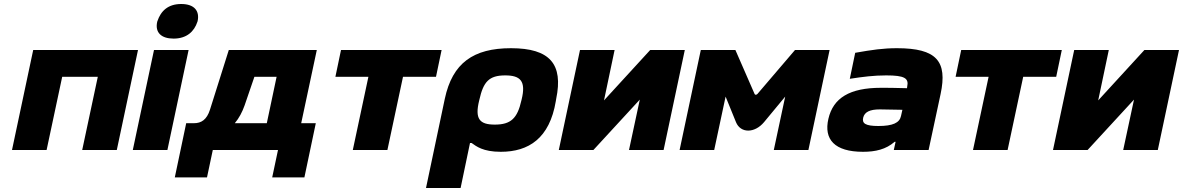

<svg xmlns="http://www.w3.org/2000/svg" viewBox="-20 -750 5915 960"><path d="M40 0H213L291 -366H469L391 0H564L670 -500H146Z M750 -500 644 0H817L923 -500ZM766 -641C754 -587 787 -557 848 -557C913 -557 951 -592 967 -641L968 -644C979 -694 953 -730 886 -730C820 -730 784 -695 767 -644Z M950 -134H911L854 137H1015L1044 0H1370L1341 137H1502L1559 -134H1486L1564 -500H1124L1030 -202C1014 -151 986 -134 950 -134ZM1154 -134C1175 -159 1191 -189 1203 -223L1252 -366H1363L1314 -134Z M1744 0H1917L1995 -366H2160L2188 -500H1685L1657 -366H1822Z M2759 -244 2761 -256C2797 -429 2730 -509 2535 -509C2347 -509 2242 -435 2204 -256L2110 190H2283L2330 -35H2338C2361 -19 2394 9 2484 9C2623 9 2728 -58 2759 -244ZM2376 -248 2377 -252C2397 -341 2425 -373 2506 -373C2582 -373 2611 -345 2588 -252L2587 -248C2567 -158 2534 -127 2454 -127C2378 -127 2353 -155 2376 -248Z M2774 0H2947L3179 -252L3125 0H3298L3404 -500H3231L3000 -248L3053 -500H2880Z M3484 -500 3378 0H3551L3608 -267L3660 -139C3683 -83 3753 -83 3800 -139L3906 -267L3849 0H4022L4128 -500H3955L3767 -280C3762 -275 3755 -275 3753 -280L3657 -500Z M4465 -509C4396 -509 4341 -501 4256 -486L4229 -356C4294 -366 4349 -373 4411 -373C4503 -373 4525 -359 4516 -317L4515 -309C4454 -311 4409 -311 4385 -311C4228 -311 4146 -260 4122 -156C4098 -53 4153 9 4295 9C4357 9 4410 -3 4453 -41H4458L4449 0H4623L4683 -280C4718 -444 4663 -509 4465 -509ZM4296 -162C4303 -190 4329 -203 4379 -203C4397 -203 4449 -202 4492 -201L4485 -170C4478 -136 4444 -120 4372 -120C4307 -120 4289 -133 4296 -162Z M4845 0H5018L5096 -366H5261L5289 -500H4786L4758 -366H4923Z M5245 0H5418L5650 -252L5596 0H5769L5875 -500H5702L5471 -248L5524 -500H5351Z"/></svg>

Font: LT Wave Black
Style: Italic
Weight: 900
Designer: Daniel Lyons
Version: Version 2.5 (Glyphs App)